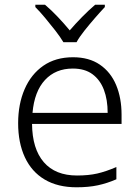

<svg xmlns="http://www.w3.org/2000/svg" viewBox="-20 -785 592 815"><path d="M290 -542Q358 -542 404 -510.5Q450 -479 473 -424Q496 -369 496 -298V-259H116Q117 -153 166 -96.5Q215 -40 307 -40Q356 -40 393 -48.5Q430 -57 474 -76V-24Q435 -7 395.5 1.5Q356 10 305 10Q225 10 169.5 -23Q114 -56 85.5 -117.5Q57 -179 57 -262Q57 -343 84.5 -406.5Q112 -470 164 -506Q216 -542 290 -542ZM289 -494Q216 -494 171 -445.5Q126 -397 118 -306H437Q437 -362 421 -404Q405 -446 372.5 -470Q340 -494 289 -494ZM249 -606Q236 -628 215 -655Q194 -682 171.5 -709Q149 -736 130 -755V-765H171Q198 -742 225.5 -713Q253 -684 276 -656Q300 -684 328.5 -713Q357 -742 384 -765H425V-755Q407 -736 383.5 -709Q360 -682 338.5 -655Q317 -628 305 -606Z"/></svg>

Font: Noto Sans Thai Light
Style: Regular
Weight: 300
Designer: Monotype Design Team
Foundry: Monotype Imaging Inc.
Version: Version 2.001